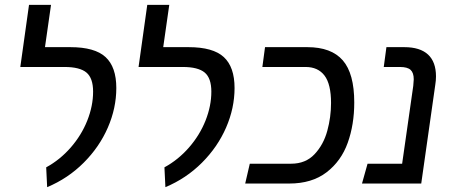

<svg xmlns="http://www.w3.org/2000/svg" viewBox="-20 -759 1878 794"><path d="M171 -67Q228 -98 272.5 -149Q317 -200 341 -260.5Q365 -321 365 -380Q365 -436 337.5 -459Q310 -482 247 -482H64L100 -739H191L166 -564H271Q372 -564 416.5 -523Q461 -482 461 -395Q461 -312 426 -231.5Q391 -151 326 -86Q261 -21 175 15Z M660 -67Q717 -98 761.5 -149Q806 -200 830 -260.5Q854 -321 854 -380Q854 -436 826.5 -459Q799 -482 736 -482H553L589 -739H680L655 -564H760Q861 -564 905.5 -523Q950 -482 950 -395Q950 -312 915 -231.5Q880 -151 815 -86Q750 -21 664 15Z M1013 -82H1184Q1244 -82 1281 -121.5Q1318 -161 1333.5 -218Q1349 -275 1349 -333Q1349 -411 1322 -446.5Q1295 -482 1244 -482H1065L1076 -564H1251Q1350 -564 1397.5 -509.5Q1445 -455 1445 -335Q1445 -244 1418 -168.5Q1391 -93 1330.5 -46.5Q1270 0 1176 0H994Z M1783 -443Q1783 -426 1780 -408L1722 0H1477L1500 -82H1643L1689 -404Q1691 -424 1691 -431Q1691 -458 1678 -470Q1665 -482 1634 -482H1567L1578 -564H1652Q1717 -564 1750 -533.5Q1783 -503 1783 -443Z"/></svg>

Font: FiraGO
Style: Italic
Weight: 400
Italic angle: -8°
Designer: bBox Type GmbH
Foundry: bBox Type GmbH
Version: Version 1.001